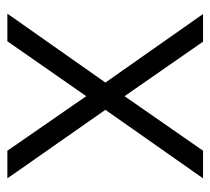

<svg xmlns="http://www.w3.org/2000/svg" viewBox="-45 -526 571 521"><g transform="rotate(90 240.5 -265.5)"><path d="M204 -266 18 -531H93L241 -318L389 -531H464L278 -266L464 0H389L241 -214L92 0H17Z"/></g></svg>

Font: Eudoxus Sans Light
Style: Regular
Weight: 300
Designer: Stijn de Vries
Foundry: tokotype
Version: Version 2.005